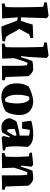

<svg xmlns="http://www.w3.org/2000/svg" viewBox="1068 -1820 764 2941"><g transform="rotate(90 1450.5 -350.0)"><path d="M393 12Q387 9 377.5 -14.5Q368 -38 354 -75Q343 -107 328.5 -147Q314 -187 295 -229Q286 -232 271 -235Q256 -238 246 -239L264 0Q207 0 148 1.5Q89 3 37 5Q32 -16 32 -36L88 -54Q90 -90 91 -136.5Q92 -183 92 -227Q92 -252 92 -295Q92 -338 91 -389Q90 -440 89 -489Q88 -538 87 -576Q86 -614 84 -630L14 -649Q14 -658 16 -667.5Q18 -677 21 -686L223 -712L259 -686L246 -288H300Q315 -326 330.5 -376.5Q346 -427 357 -468L559 -477Q565 -455 565 -434L507 -416L421 -257L434 -250Q445 -232 457.5 -209Q470 -186 484 -161Q498 -132 514 -105Q530 -78 545 -59L616 -43Q616 -34 614 -24Q612 -14 609 -4Q555 3 501 7.5Q447 12 393 12Z M651 5Q646 -16 646 -36L702 -54Q704 -90 705 -136.5Q706 -183 706 -227Q706 -252 706 -295Q706 -338 705 -389Q704 -440 703 -489Q702 -538 701 -576Q700 -614 698 -630L628 -649Q628 -659 630 -668.5Q632 -678 635 -686L833 -711L869 -684L851 -387L839 -293L857 -289Q868 -331 883 -375.5Q898 -420 917 -464Q952 -471 978.5 -473.5Q1005 -476 1038 -476Q1059 -476 1080.5 -464Q1102 -452 1120 -434.5Q1138 -417 1147 -400Q1150 -313 1153.5 -227Q1157 -141 1160 -54L1211 -37Q1211 -28 1210.5 -18.5Q1210 -9 1207 0Q1158 0 1100.5 1.5Q1043 3 988 4V-57V-224Q989 -247 988 -276Q987 -305 985 -333.5Q983 -362 979 -382Q963 -388 942 -389Q933 -369 920.5 -335Q908 -301 895 -260.5Q882 -220 872 -181L877 -54L879 0Q821 0 762 1.5Q703 3 651 5Z M1469 12Q1364 12 1310.5 -50.5Q1257 -113 1257 -223Q1257 -280 1270 -324.5Q1283 -369 1306 -406Q1356 -434 1417.5 -454Q1479 -474 1532 -476Q1627 -476 1685 -420.5Q1743 -365 1743 -264Q1743 -217 1729.5 -158Q1716 -99 1685 -53Q1644 -26 1584 -8.5Q1524 9 1469 12ZM1500 -44Q1509 -44 1519.5 -46.5Q1530 -49 1536 -51Q1548 -77 1556.5 -123Q1565 -169 1565 -226Q1565 -301 1548 -351Q1531 -401 1501 -419Q1479 -419 1461 -412Q1450 -387 1441 -340.5Q1432 -294 1432 -236Q1432 -161 1450 -111Q1468 -61 1500 -44Z M2008 0Q1974 10 1940 11Q1906 12 1875 3Q1846 -10 1821.5 -38.5Q1797 -67 1792 -107Q1791 -121 1801 -146Q1811 -171 1824 -193Q1837 -215 1845 -221Q1854 -225 1881 -232.5Q1908 -240 1941.5 -247.5Q1975 -255 2006.5 -261Q2038 -267 2058 -269V-411Q2048 -415 2032.5 -418.5Q2017 -422 2001 -423Q1982 -424 1969 -423L1950 -305L1849 -307L1830 -432L1842 -452Q1871 -459 1925.5 -467.5Q1980 -476 2048 -476Q2184 -476 2231 -389Q2227 -349 2224.5 -305.5Q2222 -262 2222 -227Q2222 -181 2223.5 -150.5Q2225 -120 2227.5 -98Q2230 -76 2234 -56L2285 -45V-10Q2239 -6 2189 -2Q2139 2 2088 7L2063 -15L2086 -116L2073 -119Q2065 -104 2053 -81.5Q2041 -59 2028.5 -37Q2016 -15 2008 0ZM1965 -82Q1969 -81 1976.5 -79Q1984 -77 1992 -77Q1999 -86 2013 -107Q2027 -128 2040 -150.5Q2053 -173 2059 -187L2058 -220Q2031 -217 2006 -209.5Q1981 -202 1957 -192Q1957 -187 1956.5 -183Q1956 -179 1956 -175Q1956 -147 1958 -126Q1960 -105 1965 -82Z M2329 5Q2323 -15 2323 -36L2379 -54Q2381 -83 2382.5 -119.5Q2384 -156 2384 -192Q2384 -225 2383 -265Q2382 -305 2379.5 -344Q2377 -383 2375 -410L2321 -421Q2317 -437 2320 -456Q2366 -462 2412.5 -467.5Q2459 -473 2506 -476L2534 -450L2517 -293L2534 -289Q2548 -337 2562 -378.5Q2576 -420 2594 -464Q2629 -471 2656 -473.5Q2683 -476 2716 -476Q2736 -476 2758 -464Q2780 -452 2798 -434.5Q2816 -417 2825 -400Q2828 -313 2831 -227Q2834 -141 2837 -54L2889 -37Q2889 -28 2888 -18.5Q2887 -9 2885 0Q2836 1 2778.5 2.5Q2721 4 2666 5V-224Q2666 -247 2665.5 -276Q2665 -305 2663 -333.5Q2661 -362 2657 -382Q2641 -387 2620 -389Q2611 -369 2598.5 -335Q2586 -301 2573 -260.5Q2560 -220 2549 -181L2553 -71L2554 -35Q2555 -26 2555.5 -17.5Q2556 -9 2556 0Q2499 1 2439.5 2.5Q2380 4 2329 5Z"/></g></svg>

Font: Labrada ExtraBold
Style: Regular
Weight: 800
Designer: Mercedes Jáuregui
Foundry: Omnibus-Type Team
Version: Version 1.000; ttfautohint (v1.8.4.7-5d5b)